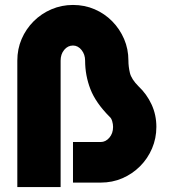

<svg xmlns="http://www.w3.org/2000/svg" viewBox="-20 -738 702 776"><path d="M50 18V-493Q50 -540 67.5 -580.5Q85 -621 116 -652Q147 -683 188 -700.5Q229 -718 275 -718Q322 -718 362.5 -700.5Q403 -683 433.5 -652Q464 -621 481.5 -580.5Q499 -540 499 -493Q499 -469 505 -443.5Q511 -418 540 -389Q573 -358 592.5 -316Q612 -274 612 -225Q612 -179 594.5 -138Q577 -97 546 -66Q515 -35 474.5 -17.5Q434 0 387 0H275V-164H387Q407 -164 422 -181.5Q437 -199 437 -225Q437 -236 433.5 -248Q430 -260 424 -265Q367 -322 345.5 -377.5Q324 -433 324 -493Q324 -518 309.5 -536Q295 -554 275 -554Q254 -554 239.5 -536.5Q225 -519 225 -493V18Z"/></svg>

Font: Aoudax Cyrillic
Style: Regular
Weight: 400
Designer: William Zhang
Foundry: William Zhang
Version: Version 1.00 June 4, 2021, initial release